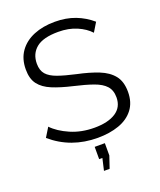

<svg xmlns="http://www.w3.org/2000/svg" viewBox="-164 -817 934 1118"><g transform="rotate(-20 303.5 -258.0)"><path d="M504 -577Q474 -610 424 -631.5Q374 -653 310 -653Q216 -653 173 -617.5Q130 -582 130 -521Q130 -479 151 -455Q172 -431 215.5 -415.5Q259 -400 327 -385Q403 -369 458 -347Q513 -325 543 -287.5Q573 -250 573 -186Q573 -121 540 -78Q507 -35 449 -14.5Q391 6 317 6Q151 6 32 -97L67 -154Q105 -114 171.5 -85Q238 -56 319 -56Q403 -56 451 -87Q499 -118 499 -179Q499 -223 475 -249.5Q451 -276 403 -293Q355 -310 285 -326Q211 -343 160.5 -364Q110 -385 84 -419Q58 -453 58 -511Q58 -577 90.5 -622.5Q123 -668 180 -691.5Q237 -715 311 -715Q381 -715 437 -693.5Q493 -672 538 -633ZM284 199 301 125H281V49H344V125L319 199Z"/></g></svg>

Font: Raleway
Style: Regular
Weight: 400
Designer: Matt McInerney, Pablo Impallari, Rodrigo Fuenzalida
Foundry: Matt McInerney, Pablo Impallari, Rodrigo Fuenzalida
Version: Version 4.101;RELEASE